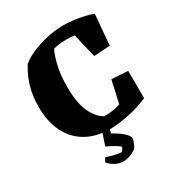

<svg xmlns="http://www.w3.org/2000/svg" viewBox="-204 -796 1061 1145"><g transform="rotate(-30 326.0 -223.5)"><path d="M344 11Q243 11 174 -29.5Q105 -70 69.5 -143Q34 -216 34 -314Q34 -393 52.5 -454.5Q71 -516 106 -572Q138 -598 185.5 -618.5Q233 -639 288 -651.5Q343 -664 399 -665Q445 -665 499 -656.5Q553 -648 601 -632V-620L584 -421L473 -414L468 -433L434 -578Q416 -581 399 -582Q382 -583 362 -582Q320 -581 287 -571Q269 -535 255 -474.5Q241 -414 241 -333Q241 -229 268.5 -165Q296 -101 345 -73Q383 -73 409.5 -77.5Q436 -82 458 -90L492 -243L604 -236L605 -48Q539 -19 470 -5Q401 9 344 11ZM310 218Q284 218 257.5 204.5Q231 191 212 168L228 141Q247 148 275.5 156Q304 164 328 164Q333 161 338.5 152.5Q344 144 346 137Q340 130 317 116Q294 102 260 86L297 -24H348L328 36Q351 48 373.5 63.5Q396 79 411 96Q426 113 426 126Q426 132 421.5 144.5Q417 157 411.5 168.5Q406 180 403 184Q384 199 358.5 208.5Q333 218 310 218Z"/></g></svg>

Font: Labrada ExtraBold
Style: Regular
Weight: 800
Designer: Mercedes Jáuregui
Foundry: Omnibus-Type Team
Version: Version 1.000; ttfautohint (v1.8.4.7-5d5b)